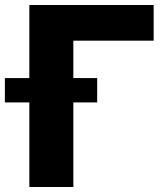

<svg xmlns="http://www.w3.org/2000/svg" viewBox="-62 -747 665 767"><path d="M55.2 -727.1H551.8V-584.5H231V0H55.2ZM326.2 -337.9H-42.5V-435.1H326.2Z"/></svg>

Font: My Font
Style: Regular
Weight: 500
Designer: Rasmus Andersson
Foundry: rsms
Version: Version 0.001